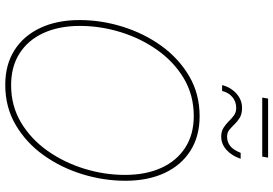

<svg xmlns="http://www.w3.org/2000/svg" viewBox="-176 -864 1050 738"><g transform="rotate(90 349.0 -495.0)"><path d="M306.2 9.8Q228.5 9.8 172.9 -25.6Q117.2 -61 87.2 -125.2Q57.1 -189.5 57.1 -275.4Q57.1 -359.9 82.8 -441.9Q108.4 -523.9 156.5 -590.6Q204.6 -657.2 272.9 -697.3Q341.3 -737.3 426.8 -737.3Q503.9 -737.3 559.6 -701.9Q615.2 -666.5 645 -602.5Q674.8 -538.6 674.8 -452.1Q674.8 -368.2 649.4 -285.9Q624 -203.6 576.2 -137Q528.3 -70.3 460.2 -30.3Q392.1 9.8 306.2 9.8ZM307.1 -12.7Q387.2 -12.7 450.9 -50.8Q514.6 -88.9 559.6 -152.6Q604.5 -216.3 628.4 -293.7Q652.3 -371.1 652.3 -450.2Q652.3 -530.8 625.2 -590.1Q598.1 -649.4 547.4 -682.1Q496.6 -714.8 426.3 -714.8Q345.7 -714.8 281.7 -676.8Q217.8 -638.7 172.6 -575Q127.4 -511.2 103.5 -433.6Q79.6 -356 79.6 -276.9Q79.6 -197.3 106.7 -137.7Q133.8 -78.1 184.8 -45.4Q235.8 -12.7 307.1 -12.7ZM505.4 -820.3Q484.9 -820.3 471.2 -829.1Q457.5 -837.9 446.5 -849.1Q435.5 -860.4 423.8 -869.1Q412.1 -877.9 395 -877.9Q371.1 -877.9 353.5 -863.5Q335.9 -849.1 329.6 -823.7H307.1Q315.4 -856.9 339.6 -878.7Q363.8 -900.4 395 -900.4Q418 -900.4 432.4 -891.6Q446.8 -882.8 457.5 -871.6Q468.3 -860.4 479 -851.6Q489.7 -842.8 504.9 -842.8Q525.9 -842.8 541.3 -855Q556.6 -867.2 567.4 -895H590.3Q578.6 -860.4 555.9 -840.3Q533.2 -820.3 505.4 -820.3ZM585.9 -1000.5 582 -978H355L358.9 -1000.5Z"/></g></svg>

Font: Inter 28pt Thin
Style: Italic
Weight: 250
Italic angle: -9.3988°
Designer: Rasmus Andersson
Foundry: rsms
Version: Version 4.001;git-66647c0bb